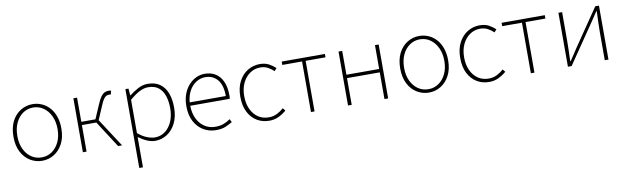

<svg xmlns="http://www.w3.org/2000/svg" viewBox="-46 -1072 6022 1847"><g transform="rotate(-10 2965.0 -148.5)"><path d="M293 13Q230 13 176.5 -19.5Q123 -52 91 -113.5Q59 -175 59 -262Q59 -351 91 -413Q123 -475 176.5 -507.5Q230 -540 293 -540Q340 -540 382.5 -521.5Q425 -503 457.5 -467.5Q490 -432 508.5 -380Q527 -328 527 -262Q527 -175 494.5 -113.5Q462 -52 409 -19.5Q356 13 293 13ZM293 -20Q349 -20 393.5 -50.5Q438 -81 464 -135.5Q490 -190 490 -262Q490 -335 464 -390Q438 -445 393.5 -476Q349 -507 293 -507Q237 -507 192.5 -476Q148 -445 122.5 -390Q97 -335 97 -262Q97 -190 122.5 -135.5Q148 -81 192.5 -50.5Q237 -20 293 -20Z M691 0V-527H727V-291H865L923 -426Q944 -476 962 -500Q980 -524 998.5 -532Q1017 -540 1038 -540Q1045 -540 1051.5 -539Q1058 -538 1061 -536L1052 -500Q1048 -502 1045 -502Q1042 -502 1036 -502Q1022 -502 1009 -496.5Q996 -491 982.5 -472.5Q969 -454 953 -415L894 -277L1074 0H1035L868 -259H727V0Z M1199 243V-527H1229L1235 -459H1237Q1276 -490 1322.5 -515Q1369 -540 1418 -540Q1490 -540 1537 -506.5Q1584 -473 1607 -413Q1630 -353 1630 -271Q1630 -182 1597.5 -118Q1565 -54 1512 -20.5Q1459 13 1396 13Q1359 13 1318 -4.5Q1277 -22 1235 -53V46V243ZM1399 -20Q1455 -20 1498.5 -52Q1542 -84 1567 -141Q1592 -198 1592 -271Q1592 -338 1574.5 -391.5Q1557 -445 1518.5 -476Q1480 -507 1415 -507Q1375 -507 1330 -483.5Q1285 -460 1235 -416V-91Q1282 -52 1325 -36Q1368 -20 1399 -20Z M1989 13Q1923 13 1868 -20Q1813 -53 1780.5 -114.5Q1748 -176 1748 -262Q1748 -327 1766.5 -378Q1785 -429 1817.5 -465.5Q1850 -502 1890.5 -521Q1931 -540 1975 -540Q2036 -540 2080.5 -512Q2125 -484 2149.5 -429.5Q2174 -375 2174 -297Q2174 -289 2174 -280.5Q2174 -272 2172 -261H1786Q1786 -192 1811.5 -137.5Q1837 -83 1883 -51.5Q1929 -20 1991 -20Q2036 -20 2071 -33Q2106 -46 2136 -68L2152 -37Q2122 -19 2085 -3Q2048 13 1989 13ZM1786 -294H2139Q2139 -401 2094 -454Q2049 -507 1975 -507Q1928 -507 1887 -481.5Q1846 -456 1819 -408.5Q1792 -361 1786 -294Z M2511 13Q2444 13 2390.5 -19.5Q2337 -52 2306 -113.5Q2275 -175 2275 -262Q2275 -351 2308 -413Q2341 -475 2395 -507.5Q2449 -540 2512 -540Q2566 -540 2603 -519.5Q2640 -499 2666 -474L2643 -448Q2617 -473 2585 -490Q2553 -507 2512 -507Q2456 -507 2411 -476Q2366 -445 2339.5 -390Q2313 -335 2313 -262Q2313 -190 2338 -135.5Q2363 -81 2407.5 -50.5Q2452 -20 2512 -20Q2556 -20 2593 -38.5Q2630 -57 2658 -83L2679 -57Q2646 -28 2604 -7.5Q2562 13 2511 13Z M2919 0V-494H2726V-527H3148V-494H2954V0Z M3281 0V-527H3317V-294H3637V-527H3673V0H3637V-261H3317V0Z M4071 13Q4008 13 3954.5 -19.5Q3901 -52 3869 -113.5Q3837 -175 3837 -262Q3837 -351 3869 -413Q3901 -475 3954.5 -507.5Q4008 -540 4071 -540Q4118 -540 4160.5 -521.5Q4203 -503 4235.5 -467.5Q4268 -432 4286.5 -380Q4305 -328 4305 -262Q4305 -175 4272.5 -113.5Q4240 -52 4187 -19.5Q4134 13 4071 13ZM4071 -20Q4127 -20 4171.5 -50.5Q4216 -81 4242 -135.5Q4268 -190 4268 -262Q4268 -335 4242 -390Q4216 -445 4171.5 -476Q4127 -507 4071 -507Q4015 -507 3970.5 -476Q3926 -445 3900.5 -390Q3875 -335 3875 -262Q3875 -190 3900.5 -135.5Q3926 -81 3970.5 -50.5Q4015 -20 4071 -20Z M4659 13Q4592 13 4538.5 -19.5Q4485 -52 4454 -113.5Q4423 -175 4423 -262Q4423 -351 4456 -413Q4489 -475 4543 -507.5Q4597 -540 4660 -540Q4714 -540 4751 -519.5Q4788 -499 4814 -474L4791 -448Q4765 -473 4733 -490Q4701 -507 4660 -507Q4604 -507 4559 -476Q4514 -445 4487.5 -390Q4461 -335 4461 -262Q4461 -190 4486 -135.5Q4511 -81 4555.5 -50.5Q4600 -20 4660 -20Q4704 -20 4741 -38.5Q4778 -57 4806 -83L4827 -57Q4794 -28 4752 -7.5Q4710 13 4659 13Z M5067 0V-494H4874V-527H5296V-494H5102V0Z M5429 0V-527H5465V-249Q5465 -206 5463.5 -154Q5462 -102 5460 -49H5465Q5482 -74 5503.5 -106.5Q5525 -139 5541 -164L5789 -527H5825V0H5789V-277Q5789 -321 5791 -373Q5793 -425 5795 -478H5790Q5774 -453 5752 -420.5Q5730 -388 5713 -363L5465 0Z"/></g></svg>

Font: Noto Sans HK Thin
Style: Regular
Weight: 100
Designer: Ryoko NISHIZUKA 西塚涼子 (kana, bopomofo & ideographs); Paul D. Hunt (Latin, Greek & Cyrillic); Sandoll Communications 산돌커뮤니
Foundry: Adobe
Version: Version 2.004-H2;hotconv 1.0.118;makeotfexe 2.5.65603